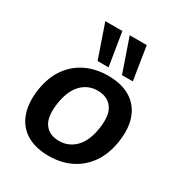

<svg xmlns="http://www.w3.org/2000/svg" viewBox="-179 -881 951 1015"><g transform="rotate(30 296.0 -373.5)"><path d="M266 10Q184 10 129.5 -23Q75 -56 52.5 -118.5Q30 -181 43 -268Q56 -349 95.5 -404Q135 -459 194.5 -487Q254 -515 327 -515Q410 -515 464 -482Q518 -449 540.5 -387Q563 -325 549 -238Q536 -157 496.5 -102Q457 -47 398 -18.5Q339 10 266 10ZM273 -86Q330 -86 371 -126.5Q412 -167 425 -248Q439 -336 409 -377.5Q379 -419 319 -419Q261 -419 221 -378.5Q181 -338 168 -258Q154 -170 183 -128Q212 -86 273 -86ZM388 -554 318 -757H422L454 -554ZM239 -554 169 -757H273L306 -554Z"/></g></svg>

Font: Mulish ExtraLight
Style: Bold Italic
Weight: 700
Italic angle: -9°
Version: Version 3.603